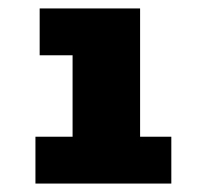

<svg xmlns="http://www.w3.org/2000/svg" viewBox="-20 -762 470 455"><path d="M312 -742V-438H386V-327H64V-438H152V-631H74V-742Z"/></svg>

Font: Montserrat-Alt1 Black
Style: Regular
Weight: 900
Designer: Differentunic
Foundry: Differentunic
Version: Version 7.222